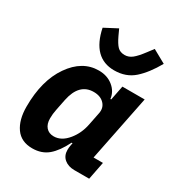

<svg xmlns="http://www.w3.org/2000/svg" viewBox="-188 -912 968 1046"><g transform="rotate(30 295.5 -389.5)"><path d="M345 -579Q210 -579 175 -749L255 -791L273 -752Q291 -714 307.5 -697Q324 -680 353 -680Q378 -680 399.5 -697Q421 -714 451 -754L479 -791L562 -745Q518 -667 468.5 -623Q419 -579 345 -579ZM523 0H430Q391 0 366.5 -20.5Q342 -41 342 -77Q342 -92 345 -107L348 -122H342Q309 -55 269.5 -21.5Q230 12 171 12Q101 12 66 -37.5Q31 -87 31 -170Q31 -334 101.5 -435.5Q172 -537 275 -537Q328 -537 364.5 -507.5Q401 -478 406 -434H411L429 -525H569L486 -112H545ZM240 -103Q288 -103 327 -151Q363 -195 375 -255L391 -335Q399 -372 375.5 -397Q352 -422 309 -422Q218 -422 194 -305L180 -235Q174 -207 174 -178Q174 -143 191.5 -123Q209 -103 240 -103Z"/></g></svg>

Font: Aneliza
Style: Bold Italic
Weight: 700
Italic angle: -11.31°
Designer: Mike Abbink, Paul van der Laan, Pieter van Rosmalen
Foundry: Bold Monday
Version: Version 3.0